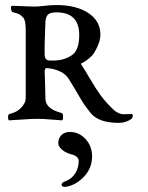

<svg xmlns="http://www.w3.org/2000/svg" viewBox="-20 -473 587 761"><path d="M260 138Q249 135 238 129Q227 123 219 113.5Q211 104 211 94Q211 75 223.5 62.5Q236 50 257 50Q293 50 319 78Q345 106 345 147Q345 192 314.5 225.5Q284 259 244 267Q233 269 227.5 265.5Q222 262 225 255.5Q228 249 238 246Q265 236 278.5 213.5Q292 191 292 166Q292 145 260 138ZM157 -258Q157 -245 162 -239.5Q167 -234 171.5 -233.5Q176 -233 190 -233Q233 -233 263 -253Q294 -272 294 -334Q294 -424 204 -424Q178 -424 169.5 -414.5Q161 -405 160 -386Q156 -294 157 -258ZM157 -189Q158 -166 159 -129.5Q160 -93 160 -81Q161 -41 225 -25Q230 -23 230 -9.5Q230 4 225 4Q221 4 186 1Q151 -2 129 -2Q104 -2 63.5 1Q23 4 17 4Q12 4 12 -8Q12 -20 17 -21Q46 -28 62 -44Q82 -64 82 -85V-352Q82 -392 73 -402Q63 -413 56.5 -416.5Q50 -420 30 -425Q27 -426 25 -432Q23 -438 23.5 -444Q24 -450 29 -450Q43 -450 72 -448.5Q101 -447 120 -447Q131 -447 156.5 -450Q182 -453 204 -453Q282 -453 330 -421.5Q378 -390 378 -335Q378 -314 365.5 -287Q353 -260 343 -251Q323 -231 303 -222Q299 -221 303 -216Q315 -198 337.5 -159.5Q360 -121 379.5 -94.5Q399 -68 427 -41Q437 -31 446.5 -26.5Q456 -22 461.5 -21Q467 -20 481 -20.5Q495 -21 502 -21Q505 -21 506 -17Q507 -13 505 -8Q503 -3 500 -1Q478 14 451 14Q372 14 340 -24Q328 -39 318 -53Q308 -67 302 -77.5Q296 -88 280.5 -114Q265 -140 252 -161Q240 -179 222 -188Q196 -201 167 -203Q162 -204 159.5 -200Q157 -196 157 -189Z"/></svg>

Font: EB Garamond
Style: SC
Weight: 400
Version: Version 000.010